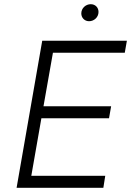

<svg xmlns="http://www.w3.org/2000/svg" viewBox="-20 -894 624 914"><path d="M59 0H472L481 -57H129L177 -331H499L509 -388H187L232 -643H574L584 -700H181ZM404 -793C428 -793 449 -812 449 -837C449 -858 434 -874 412 -874C388 -874 367 -855 367 -830C367 -810 382 -793 404 -793Z"/></svg>

Font: Fixel Display Light
Style: Italic
Weight: 300
Italic angle: -10°
Designer: AlfaBravo + MacPaw
Foundry: Kyrylo Tkachov, Marchela Mozhyna, Serhii Makarenko, Maria Weinstein, Zakhar Kryvoshyya
Version: Version 1.210;Glyphs 3.2 (3217)